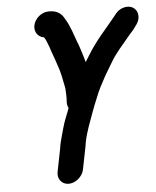

<svg xmlns="http://www.w3.org/2000/svg" viewBox="-64 -805 909 1117"><g transform="rotate(-5 390.5 -246.5)"><path d="M259.5 50 233 183C225 222.8 251.3 257.5 291.6 257.5C331.7 257.5 373 223.1 381 183L407.5 50C409.2 41.6 410.4 34.5 411.6 24.5C424.5 -38.5 447.1 -92.9 466.9 -148.1C478.1 -180.6 483.8 -190.5 497.2 -224.7C514.3 -270.5 535 -306.7 557.5 -348.9C575 -380.1 585.4 -394.4 603.9 -426.6C621.1 -456.2 634.1 -471.1 655.3 -498.7C676.2 -524.7 698.2 -548.7 719.4 -575.3C736.8 -595.3 744.3 -601.7 758.6 -623.4L765.3 -632.2C777.9 -650.2 782.7 -669.2 780.3 -688.4C776.2 -721 744.8 -749.7 696.3 -734.9C670.4 -726.9 655.1 -711.1 641 -691C587.9 -624.7 525.7 -560.3 477.4 -480.7C467.3 -464.1 460 -453 451.5 -439C448.1 -452.2 443.4 -469.7 438.6 -483.9C429.4 -511.2 424.1 -533.4 412.6 -560.4C396.4 -603.9 381.7 -653.8 357.4 -694.3L346.8 -712C331.3 -735.5 306.1 -751.5 268 -751.5H262C220.7 -751.5 180.9 -718.3 172.7 -677C165.3 -640.1 188.6 -608.4 222.8 -603.9C233.5 -588.5 242 -563.7 250.2 -542C260.9 -506.6 275.2 -473.8 285.5 -439.4C285.6 -439.2 285.7 -438.9 285.8 -438.7C301.9 -396.7 308.9 -355.6 319.1 -304.7L320.6 -293.5C321.6 -273.8 323.8 -248.5 321.8 -226.6C320.3 -209.7 321.5 -195.2 329.2 -182.1C317.1 -146.5 299.3 -110.6 288.1 -67.7C280.2 -37.5 269.2 -3.4 262.5 30C261.2 36.7 260.8 43.3 259.5 50Z"/></g></svg>

Font: Smoothie
Style: SeBdIt
Weight: 600
Foundry: Cannot Into Space Fonts
Version: Version 0.8